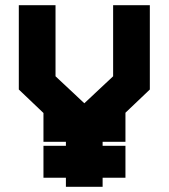

<svg xmlns="http://www.w3.org/2000/svg" viewBox="-20 -720 650 740"><path d="M234 0V-35H147.5V-158H234V-173.5H147.5V-284.5L52.5 -375V-700H194V-426L305 -322L416 -426V-700H557.5V-375L463.5 -285.5V-173.5H375.5V-158H463.5V-35H375.5V0ZM304 -61V-97.5H401H304V-231H401H304L487 -397V-638V-397L304 -231L122 -397V-638V-397L304 -231H209H304V-97.5H209H304Z"/></svg>

Font: Tourney Black
Style: Regular
Weight: 900
Version: Version 1.015